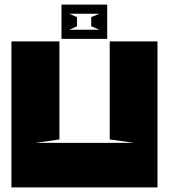

<svg xmlns="http://www.w3.org/2000/svg" viewBox="-20 -820 740 840"><path d="M136 -195H566L460 -210V-639H669V0H30V-639H240V-210L136 -195ZM449 -650H249V-800H449ZM317 -745V-705L283 -690H415L379 -705V-745L415 -760H283Z"/></svg>

Font: Banana Brick
Style: Regular
Weight: 400
Designer: artmaker
Foundry: artmaker
Version: Version 4.000 2011 initial release